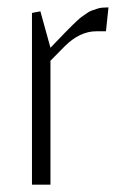

<svg xmlns="http://www.w3.org/2000/svg" viewBox="-20 -502 340 522"><path d="M268.1 -417H242.2Q196.8 -417 155.8 -376L117.2 -336.9V0H66.9V-466.8L89.8 -471.2L117.2 -372.1L150.9 -407.2Q154.3 -410.6 164.8 -421.4Q175.3 -432.1 178.5 -435.1Q181.6 -438 190.4 -446.3Q199.2 -454.6 203.1 -457Q207 -459.5 215.1 -465.3Q223.1 -471.2 228.5 -472.9Q233.9 -474.6 241.9 -477.5Q250 -480.5 257.8 -481.2Q265.6 -481.9 274.9 -481.9Z"/></svg>

Font: Resagokr
Style: Light
Weight: 300
Designer: gluk
Foundry: gluk
Version: Version 0.95